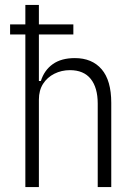

<svg xmlns="http://www.w3.org/2000/svg" viewBox="-20 -760 549 780"><path d="M138 0H83V-620H21V-661H83V-740H138V-661H278V-620H138V-431H146Q160 -475 194.5 -499.5Q229 -524 284 -524Q354 -524 393 -478.5Q432 -433 432 -342V0H377V-339Q377 -404 348.5 -439.5Q320 -475 264 -475Q230 -475 201 -460.5Q172 -446 155 -419.5Q138 -393 138 -355Z"/></svg>

Font: IBM Plex Sans Condensed Light
Style: Regular
Weight: 300
Width: 3
Designer: Mike Abbink, Paul van der Laan, Pieter van Rosmalen
Foundry: Bold Monday
Version: Version 3.201